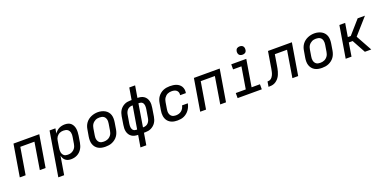

<svg xmlns="http://www.w3.org/2000/svg" viewBox="-8 -1772 6016 3000"><g transform="rotate(-20 3000.0 -272.0)"><path d="M29 0 117 -530H546L458 0H362L435 -446H200L126 0Z M595 205 717 -530H814L800 -447Q814 -469 833 -487Q852 -505 875 -516.5Q898 -528 922.5 -533Q947 -538 971 -538Q1000 -538 1026.5 -530.5Q1053 -523 1072.5 -505Q1092 -487 1103.5 -462.5Q1115 -438 1119 -411Q1123 -384 1121.5 -355.5Q1120 -327 1116 -299L1098 -189Q1093 -163 1085 -138Q1077 -113 1062.5 -89.5Q1048 -66 1028 -47Q1008 -28 983.5 -15.5Q959 -3 933.5 2.5Q908 8 881 8Q856 8 831.5 1.5Q807 -5 789 -20Q771 -35 759.5 -56Q748 -77 743 -101L692 205ZM857 -76Q874 -76 891 -79Q908 -82 924.5 -90Q941 -98 955 -110Q969 -122 979 -137Q989 -152 994.5 -169Q1000 -186 1003 -203L1021 -313Q1024 -330 1024.5 -348Q1025 -366 1021 -382.5Q1017 -399 1008 -413.5Q999 -428 985.5 -437Q972 -446 955 -450Q938 -454 920 -454Q904 -454 888 -451.5Q872 -449 856.5 -442Q841 -435 828 -424Q815 -413 805 -399Q795 -385 789.5 -369.5Q784 -354 782 -338L764 -228Q761 -210 760 -191.5Q759 -173 761.5 -156Q764 -139 771.5 -123.5Q779 -108 791.5 -96.5Q804 -85 821.5 -80.5Q839 -76 857 -76Z M1454 8Q1422 8 1391.5 2Q1361 -4 1335.5 -18.5Q1310 -33 1291.5 -56Q1273 -79 1263.5 -108Q1254 -137 1254 -168.5Q1254 -200 1259 -231L1278 -341Q1282 -369 1292 -396Q1302 -423 1319.5 -447Q1337 -471 1360.5 -489Q1384 -507 1411 -518.5Q1438 -530 1466 -535.5Q1494 -541 1522 -541Q1554 -541 1584 -533.5Q1614 -526 1639.5 -511.5Q1665 -497 1684 -474Q1703 -451 1712 -422.5Q1721 -394 1721 -362Q1721 -330 1716 -299L1698 -189Q1693 -161 1683 -134Q1673 -107 1656 -83.5Q1639 -60 1615 -41.5Q1591 -23 1564 -11.5Q1537 0 1509 4Q1481 8 1454 8ZM1455 -76Q1473 -76 1490 -79Q1507 -82 1523.5 -89.5Q1540 -97 1554.5 -109.5Q1569 -122 1579 -137Q1589 -152 1594.5 -169Q1600 -186 1603 -203L1621 -313Q1624 -331 1624.5 -349Q1625 -367 1621 -383.5Q1617 -400 1608 -414.5Q1599 -429 1584.5 -438Q1570 -447 1553 -450.5Q1536 -454 1518 -454Q1500 -454 1483 -451Q1466 -448 1450 -440Q1434 -432 1420 -420Q1406 -408 1396 -393Q1386 -378 1380.5 -361Q1375 -344 1372 -327L1354 -217Q1351 -200 1350.5 -182Q1350 -164 1354 -147.5Q1358 -131 1367 -116.5Q1376 -102 1389.5 -92.5Q1403 -83 1420.5 -79.5Q1438 -76 1455 -76Z M1961 205 1994 8Q1966 8 1938.5 2Q1911 -4 1889 -19Q1867 -34 1852 -56.5Q1837 -79 1830.5 -105.5Q1824 -132 1824.5 -160.5Q1825 -189 1830 -217L1852 -355Q1856 -379 1864 -403Q1872 -427 1886 -449Q1900 -471 1920 -488.5Q1940 -506 1963 -517.5Q1986 -529 2010.5 -533.5Q2035 -538 2060 -538H2084L2117 -735H2214L2181 -538Q2209 -538 2236.5 -532Q2264 -526 2286.5 -511Q2309 -496 2323.5 -473.5Q2338 -451 2344.5 -424.5Q2351 -398 2350.5 -369.5Q2350 -341 2345 -313L2323 -175Q2319 -151 2311 -127Q2303 -103 2289 -81Q2275 -59 2255 -41.5Q2235 -24 2212 -12.5Q2189 -1 2164.5 3.5Q2140 8 2115 8H2091L2058 205ZM1994 -76H2008L2071 -454H2060Q2039 -454 2018 -445.5Q1997 -437 1981.5 -420Q1966 -403 1958 -382.5Q1950 -362 1947 -341L1924 -204Q1922 -189 1921 -174Q1920 -159 1921.5 -145Q1923 -131 1928.5 -118Q1934 -105 1943.5 -95Q1953 -85 1966.5 -80.5Q1980 -76 1994 -76ZM2105 -76H2115Q2137 -76 2158 -84.5Q2179 -93 2194 -110Q2209 -127 2217 -147.5Q2225 -168 2228 -189L2251 -326Q2253 -341 2254 -356Q2255 -371 2253.5 -385Q2252 -399 2247 -412Q2242 -425 2232 -435Q2222 -445 2208.5 -449.5Q2195 -454 2181 -454H2167Z M2653 8Q2630 8 2606.5 5Q2583 2 2562 -5.5Q2541 -13 2522.5 -26Q2504 -39 2490.5 -56Q2477 -73 2468.5 -94Q2460 -115 2456.5 -137.5Q2453 -160 2454 -183.5Q2455 -207 2459 -231L2478 -341Q2482 -368 2491.5 -395Q2501 -422 2518 -445.5Q2535 -469 2558.5 -488Q2582 -507 2608.5 -518Q2635 -529 2662.5 -533.5Q2690 -538 2717 -538Q2745 -538 2772 -534.5Q2799 -531 2823.5 -522Q2848 -513 2868.5 -497Q2889 -481 2902 -459Q2915 -437 2919.5 -410Q2924 -383 2919 -356Q2919 -354 2919 -352.5Q2919 -351 2918 -350H2823Q2823 -351 2823 -351.5Q2823 -352 2823 -353Q2827 -375 2820.5 -396Q2814 -417 2798 -430.5Q2782 -444 2761 -449Q2740 -454 2717 -454Q2700 -454 2683 -451Q2666 -448 2650 -440.5Q2634 -433 2620 -420.5Q2606 -408 2596 -393Q2586 -378 2580.5 -361Q2575 -344 2572 -327L2554 -217Q2551 -200 2550.5 -182Q2550 -164 2554 -147.5Q2558 -131 2566.5 -117Q2575 -103 2588.5 -93.5Q2602 -84 2619 -80Q2636 -76 2653 -76Q2677 -76 2701.5 -82.5Q2726 -89 2746 -105Q2766 -121 2779 -143.5Q2792 -166 2796 -190H2892Q2887 -163 2876 -136.5Q2865 -110 2848.5 -86.5Q2832 -63 2809.5 -44Q2787 -25 2761 -13Q2735 -1 2707.5 3.5Q2680 8 2653 8Z M3029 0 3117 -530H3546L3458 0H3362L3435 -446H3200L3126 0Z M3651 0V-84H3817L3877 -446H3738V-530H3988L3914 -84H4053V0ZM3956 -611Q3940 -611 3924.5 -616.5Q3909 -622 3899.5 -634.5Q3890 -647 3887.5 -663.5Q3885 -680 3888 -697Q3890 -708 3896 -719Q3902 -730 3912 -737Q3922 -744 3933.5 -746.5Q3945 -749 3956 -749Q3973 -749 3988 -743.5Q4003 -738 4012.5 -725.5Q4022 -713 4024.5 -696.5Q4027 -680 4024 -663Q4023 -652 4017 -641Q4011 -630 4001 -623Q3991 -616 3979.5 -613.5Q3968 -611 3956 -611Z M4165 0 4179 -84Q4194 -84 4209.5 -88Q4225 -92 4238 -102Q4251 -112 4260.5 -125.5Q4270 -139 4277 -153.5Q4284 -168 4288 -183Q4292 -198 4295.5 -213Q4299 -228 4301.5 -243.5Q4304 -259 4307 -274Q4307 -274 4307 -275Q4307 -276 4307 -276V-279Q4308 -280 4308 -281Q4308 -282 4308 -283L4349 -530H4746L4658 0H4562L4635 -446H4432L4403 -270Q4399 -246 4394.5 -221.5Q4390 -197 4383 -173Q4376 -149 4366 -125.5Q4356 -102 4341 -81Q4326 -60 4305.5 -42.5Q4285 -25 4262 -15Q4239 -5 4214 -2.5Q4189 0 4165 0Z M5054 8Q5022 8 4991.5 2Q4961 -4 4935.5 -18.5Q4910 -33 4891.5 -56Q4873 -79 4863.5 -108Q4854 -137 4854 -168.5Q4854 -200 4859 -231L4878 -341Q4882 -369 4892 -396Q4902 -423 4919.5 -447Q4937 -471 4960.5 -489Q4984 -507 5011 -518.5Q5038 -530 5066 -535.5Q5094 -541 5122 -541Q5154 -541 5184 -533.5Q5214 -526 5239.5 -511.5Q5265 -497 5284 -474Q5303 -451 5312 -422.5Q5321 -394 5321 -362Q5321 -330 5316 -299L5298 -189Q5293 -161 5283 -134Q5273 -107 5256 -83.5Q5239 -60 5215 -41.5Q5191 -23 5164 -11.5Q5137 0 5109 4Q5081 8 5054 8ZM5055 -76Q5073 -76 5090 -79Q5107 -82 5123.5 -89.5Q5140 -97 5154.5 -109.5Q5169 -122 5179 -137Q5189 -152 5194.5 -169Q5200 -186 5203 -203L5221 -313Q5224 -331 5224.5 -349Q5225 -367 5221 -383.5Q5217 -400 5208 -414.5Q5199 -429 5184.5 -438Q5170 -447 5153 -450.5Q5136 -454 5118 -454Q5100 -454 5083 -451Q5066 -448 5050 -440Q5034 -432 5020 -420Q5006 -408 4996 -393Q4986 -378 4980.5 -361Q4975 -344 4972 -327L4954 -217Q4951 -200 4950.5 -182Q4950 -164 4954 -147.5Q4958 -131 4967 -116.5Q4976 -102 4989.5 -92.5Q5003 -83 5020.5 -79.5Q5038 -76 5055 -76Z M5448 0 5536 -530H5632L5595 -307H5644L5840 -530H5961L5786 -332L5727 -265L5873 0H5767L5645 -223H5581L5545 0Z"/></g></svg>

Font: Iosevka Curly MdExObl
Style: Regular
Weight: 500
Width: 7
Italic angle: -9°
Monospace: yes
Designer: Belleve Invis
Foundry: Belleve Invis
Version: Version 11.1.0; ttfautohint (v1.8.3)